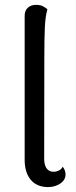

<svg xmlns="http://www.w3.org/2000/svg" viewBox="-20 -750 310 780"><path d="M175.1 10Q130.2 10 105.2 -19.3Q80.2 -48.7 80.2 -100.7V-685.7Q80.2 -707.3 93.2 -718.8Q106.3 -730.3 126.8 -730.3Q144.5 -730.3 155.8 -723.9Q167.2 -717.5 172.5 -712.2Q164.4 -684.1 162.2 -638.9Q160.1 -593.7 160.1 -516.6L159.5 -105.2Q159.5 -79.7 169.3 -65.9Q179.2 -52.2 197.8 -52.2Q208.5 -52.2 219.2 -57.3Q229.8 -62.5 234.8 -72.7Q241.2 -64.8 243.7 -56.6Q246.2 -48.4 246.2 -41.5Q246.2 -18.6 224.8 -4.3Q203.5 10 175.1 10Z"/></svg>

Font: Arima Thin
Style: Regular
Weight: 100
Designer: Joana Correia and Natanael Gama
Foundry: NDISCOVER
Version: Version 1.101;gftools[0.9.23]